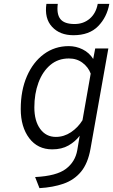

<svg xmlns="http://www.w3.org/2000/svg" viewBox="-20 -762 586 995"><path d="M184.5 213 162 155.5Q273 150 321.5 113.2Q370 76.5 380.5 16L393 -58.5Q370.5 -28.5 335.2 -8.2Q300 12 251 12Q175 12 131.2 -46.2Q87.5 -104.5 87.5 -197Q87.5 -293.5 119.5 -367Q151.5 -440.5 207.8 -481.8Q264 -523 336.5 -523Q374.5 -523 408.5 -506Q442.5 -489 463 -456.5L473.5 -511H541.5L449 9Q435.5 85 399.8 128Q364 171 309.2 190Q254.5 209 184.5 213ZM269.5 -52.5Q311.5 -52.5 347.8 -76.8Q384 -101 407.5 -139L450 -380.5Q438 -413.5 408.2 -436.2Q378.5 -459 337 -459Q280.5 -459 240.5 -425Q200.5 -391 179.2 -333.5Q158 -276 158 -205.5Q158 -135.5 188.2 -94Q218.5 -52.5 269.5 -52.5ZM360.5 -579.5Q290 -579.5 249.8 -623Q209.5 -666.5 220.5 -742H279.5Q272.5 -689 293 -663.2Q313.5 -637.5 366.5 -637.5Q412.5 -637.5 445 -665.2Q477.5 -693 486.5 -742H546.5Q534 -672.5 488.2 -626Q442.5 -579.5 360.5 -579.5Z"/></svg>

Font: Overpass Light
Style: Italic
Weight: 300
Italic angle: -10°
Designer: Delve Withrington, Dave Bailey, Thomas Jockin
Foundry: Delve Fonts LLC
Version: Version 4.000; ttfautohint (v1.8.3)